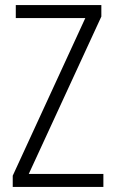

<svg xmlns="http://www.w3.org/2000/svg" viewBox="-20 -734 452 754"><path d="M386 0H30V-44L315 -663H42V-714H378V-669L93 -51H386Z"/></svg>

Font: Noto Sans Condensed Light
Style: Regular
Weight: 300
Width: 3
Designer: Monotype Design Team
Foundry: Monotype Imaging Inc.
Version: Version 2.013; ttfautohint (v1.8.4.7-5d5b)